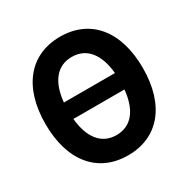

<svg xmlns="http://www.w3.org/2000/svg" viewBox="-168 -886 1032 1052"><g transform="rotate(-30 348.0 -360.0)"><path d="M348 15C539 15 656 -126 656 -360C656 -594 539 -735 348 -735C157 -735 40 -594 40 -360C40 -126 157 15 348 15ZM186.5 -308H509.5C498.5 -190 446 -113 348 -113C250 -113 197.5 -190 186.5 -308ZM186.5 -412C197.5 -530 250 -607 348 -607C446 -607 498.5 -530 509.5 -412Z"/></g></svg>

Font: Eudonet ExtraBold
Style: Regular
Weight: 800
Designer: Mikhail Sharanda
Foundry: Mikhail Sharanda
Version: Version 4.503;Glyphs 3.1.2 (3151)